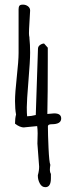

<svg xmlns="http://www.w3.org/2000/svg" viewBox="-20 -773 311 812"><path d="M131.3 -286.6 140.6 -566.4Q140.6 -576.7 149.4 -582.8Q158.2 -588.9 166.5 -588.9L182.1 -571.3V-523.4Q182.1 -367.7 180.2 -291L209 -293.5Q238.8 -293.5 238.8 -272Q238.8 -247.6 198.7 -247.6Q182.6 -247.6 182.6 -238.8Q182.6 -205.1 185.3 -146Q188 -86.9 192.9 -75.7Q190.9 -64 190.9 -54.2Q190.9 -44.4 195.3 -37.1V-19Q195.3 18.6 171.9 18.6Q156.7 18.6 148.4 2.9Q140.1 -12.7 140.1 -28.8V-32.2Q145.5 -50.8 145.5 -68.4L138.2 -165.5L139.2 -209Q139.2 -226.1 137.2 -239.7L82.5 -234.4V-233.9Q64 -233.9 43.5 -250Q43.5 -272.5 47.9 -288.6Q43.5 -312 43.5 -345.5Q43.5 -378.9 51 -447.8Q58.6 -516.6 58.6 -548.8V-733.9Q58.6 -743.7 62 -748.5Q65.4 -753.4 77.1 -753.4Q88.9 -753.4 98.1 -746.6Q107.4 -739.7 107.4 -728.5L103 -650.9L102.5 -632.8Q102.5 -622.6 104.5 -614.7V-611.3Q107.4 -585 107.4 -550.3Q107.4 -515.6 100.3 -430.9Q93.3 -346.2 93.3 -319.3Q93.3 -292.5 94.7 -281.2Q111.8 -281.7 131.3 -286.6Z"/></svg>

Font: Amatic
Style: Bold
Weight: 700
Width: 3
Version: Version 2.000; ttfautohint (v0.92-dirty) -l 8 -r 50 -G 50 -x